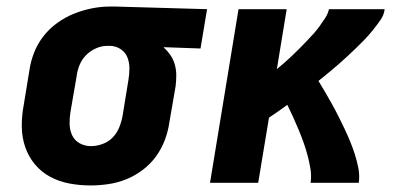

<svg xmlns="http://www.w3.org/2000/svg" viewBox="-20 -558 1240 586"><path d="M256 8Q223 8 191.5 2Q160 -4 133 -18.5Q106 -33 86.5 -56.5Q67 -80 57 -109Q47 -138 46.5 -170.5Q46 -203 52 -235L70 -345Q74 -372 84.5 -398.5Q95 -425 113 -448Q131 -471 155.5 -488.5Q180 -506 206.5 -516.5Q233 -527 260.5 -532.5Q288 -538 315 -538Q319 -538 323.5 -538Q328 -538 333 -538L612 -530L592 -410L479 -414Q491 -403 500 -390Q509 -377 513.5 -361Q518 -345 518 -328.5Q518 -312 516 -295L497 -185Q493 -157 483 -130.5Q473 -104 456 -80.5Q439 -57 415 -39Q391 -21 364.5 -10.5Q338 0 310.5 4Q283 8 256 8ZM258 -112Q275 -112 293 -118.5Q311 -125 324 -138.5Q337 -152 344 -169.5Q351 -187 354 -204L372 -314Q375 -332 375 -349.5Q375 -367 369 -382.5Q363 -398 349 -407.5Q335 -417 318 -418H313Q312 -418 310.5 -418Q309 -418 307 -418Q290 -418 273 -410.5Q256 -403 243 -390Q230 -377 223 -360Q216 -343 214 -326L195 -216Q192 -197 192.5 -178.5Q193 -160 200.5 -144.5Q208 -129 223.5 -120.5Q239 -112 258 -112Z M621 0 708 -530H855L825 -347Q837 -357 848.5 -367Q860 -377 871 -387.5Q882 -398 893 -409Q904 -420 914.5 -431Q925 -442 935.5 -453.5Q946 -465 955 -477.5Q964 -490 972.5 -503Q981 -516 984 -530H1154Q1152 -512 1141 -496.5Q1130 -481 1118 -466Q1106 -451 1093 -437.5Q1080 -424 1066.5 -411Q1053 -398 1039 -385Q1025 -372 1010.5 -359.5Q996 -347 981.5 -335Q967 -323 952 -311Q963 -293 973.5 -275Q984 -257 994 -239Q1004 -221 1013.5 -202Q1023 -183 1032 -164Q1041 -145 1049 -125.5Q1057 -106 1063.5 -85.5Q1070 -65 1074 -43.5Q1078 -22 1075 0H928Q931 -22 927.5 -43Q924 -64 918.5 -84.5Q913 -105 906 -124.5Q899 -144 891 -163Q883 -182 874.5 -201Q866 -220 857 -238Q843 -228 829 -218Q815 -208 801 -199L768 0Z"/></svg>

Font: Iosevka Curly Heavy Extended
Style: Italic
Weight: 900
Width: 7
Italic angle: -9°
Monospace: yes
Designer: Belleve Invis
Foundry: Belleve Invis
Version: Version 11.1.0; ttfautohint (v1.8.3)